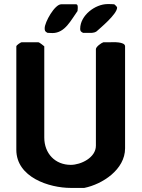

<svg xmlns="http://www.w3.org/2000/svg" viewBox="-20 -914 698 941"><path d="M167 -707H87C81 -707 60 -692 60 -687V-180C60 -45 221 7 327 7H393C482 -11 593 -83 593 -187V-687C593 -711 530 -707 523 -707H487C477 -704 450 -685 450 -673V-200C450 -141 376 -106 327 -106C250 -106 197 -162 197 -240V-687C194 -689 174 -707 167 -707ZM199 -776C199 -765 200 -759 213 -753C217 -753 233 -752 237 -752C299 -752 328 -816 360 -860C360 -862 361 -871 361 -873C361 -876 363 -893 353 -893H280C248 -893 199 -805 199 -776ZM373 -773C373 -763 375 -759 387 -753H410C426 -753 439 -751 453 -760C467 -773 554 -844 554 -877C554 -881 543 -891 540 -893C535 -894 512 -894 507 -894C447 -894 373 -839 373 -773Z"/></svg>

Font: Asimov Print
Style: C
Weight: 500
Designer: Google
Version: Version 2.000980: 2014